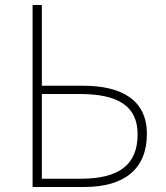

<svg xmlns="http://www.w3.org/2000/svg" viewBox="-20 -746 661 766"><path d="M110 0H316C478 0 566 -73 566 -212C566 -346 467 -404 311 -404H147V-726H110ZM147 -33V-371H298C451 -371 529 -323 529 -210C529 -87 453 -33 302 -33Z"/></svg>

Font: Source Han Sans JP ExtraLight
Style: Regular
Weight: 250
Designer: Ryoko NISHIZUKA 西塚涼子 (kana, bopomofo & ideographs); Paul D. Hunt (Latin, Greek & Cyrillic); Sandoll Communications 산돌커뮤니
Foundry: Adobe
Version: Version 2.001;hotconv 1.0.107;makeotfexe 2.5.65593